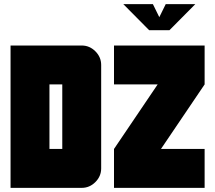

<svg xmlns="http://www.w3.org/2000/svg" viewBox="-20 -908 1040 928"><path d="M576 -888H719L750 -825L781 -888H924L799 -762H701ZM969 0H531V-188L742 -500H531V-688H969V-500L758 -188H969ZM281 -188V-500H219V-188ZM469 -94Q469 -56 441 -28Q413 0 375 0H31V-688H375Q413 -688 441 -660Q469 -632 469 -594Z"/></svg>

Font: CostaRica
Style: Normal
Weight: 900
Version: Version 1.3